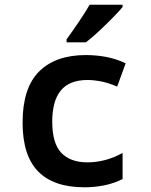

<svg xmlns="http://www.w3.org/2000/svg" viewBox="-20 -786 640 816"><path d="M339 10Q208 10 142 -57.5Q76 -125 76 -265Q76 -412 146 -482Q216 -552 345 -552Q389 -552 431.5 -544Q474 -536 514 -517L478 -418Q441 -434 409.5 -440Q378 -446 352 -446Q275 -446 238.5 -401.5Q202 -357 202 -269Q202 -177 240.5 -136.5Q279 -96 352 -96Q388 -96 425.5 -105.5Q463 -115 501 -136V-25Q463 -6 422 2Q381 10 339 10ZM263 -619Q285 -649 313.5 -691Q342 -733 361 -766H501V-756Q486 -738 458.5 -710Q431 -682 400.5 -653.5Q370 -625 345 -606H263Z"/></svg>

Font: Noto Sans Mono SemiBold
Style: Regular
Weight: 600
Designer: Monotype Design Team
Foundry: Monotype Imaging Inc.
Version: Version 2.014; ttfautohint (v1.8.4.7-5d5b)